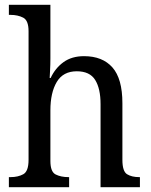

<svg xmlns="http://www.w3.org/2000/svg" viewBox="-20 -780 629 800"><path d="M17 0V-42H24Q55 -42 77 -54Q99 -66 99 -114V-650Q99 -695 76.5 -706.5Q54 -718 24 -718H17V-760H190V-537Q190 -511 188.5 -484Q187 -457 187 -455H191Q210 -496 244.5 -521Q279 -546 330 -546Q407 -546 448.5 -499Q490 -452 490 -350V-114Q490 -66 509.5 -54Q529 -42 560 -42H563V0H399V-346Q399 -411 376.5 -447Q354 -483 300 -483Q243 -483 216.5 -438.5Q190 -394 190 -320V-109Q190 -64 212 -53Q234 -42 265 -42H268V0Z"/></svg>

Font: Noto Serif Lao SemCond
Style: Regular
Weight: 400
Width: 4
Designer: Monotype Design Team
Foundry: Monotype Imaging Inc.
Version: Version 2.004; ttfautohint (v1.8.4.7-5d5b)